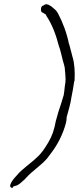

<svg xmlns="http://www.w3.org/2000/svg" viewBox="-20 -722 379 919"><path d="M30 160V161C26 169 30 175 36 177H40L46 169H48C70 166 83 149 101 134C101 134 101 132 105 129C135 96 176 70 205 37C212 28 218 19 226 9C255 -29 282 -80 296 -135C298 -144 299 -152 299 -160V-161C307 -193 317 -220 322 -257C327 -281 331 -304 334 -325C335 -329 335 -333 337 -337C339 -377 337 -419 327 -450C321 -471 317 -491 311 -511H310V-512C300 -563 280 -616 258 -657C251 -672 239 -680 225 -692L214 -698C213 -699 211 -700 211 -700H209C201 -704 194 -701 187 -695H185C177 -692 174 -679 177 -669C178 -664 182 -662 185 -661H186L195 -655L196 -654H197L199 -653C201 -651 201 -648 202 -646C229 -606 248 -556 262 -501C269 -484 272 -465 277 -448C280 -432 287 -414 290 -397V-396L291 -395L290 -394C292 -375 294 -357 294 -338L293 -337C293 -335 294 -332 293 -328C292 -321 291 -315 290 -307C289 -293 287 -281 285 -267C278 -242 266 -206 259 -185C255 -170 251 -156 247 -142C240 -102 229 -70 211 -40C195 -13 178 13 157 31C125 62 85 87 59 119C48 131 37 143 30 160ZM157 31 156 32ZM205 37V38ZM259 -186V-187ZM296 -137Z"/></svg>

Font: Scribbler
Style: LtIta
Weight: 300
Designer: Mew Too
Foundry: Cannot Into Space Fonts
Version: Version 1.001